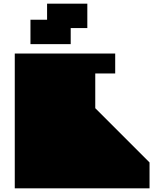

<svg xmlns="http://www.w3.org/2000/svg" viewBox="-20 -1020 868 1040"><path d="M60 0V-730H604V-622H496V-434L790 -140V0H60ZM235 -1000H453V-868H363V-781H145V-913H235V-1000Z"/></svg>

Font: El Pececito
Style: Regular
Weight: 400
Designer: deFharo
Foundry: deFharo
Version: El Pececito Version 1.000